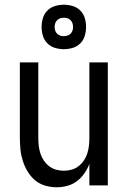

<svg xmlns="http://www.w3.org/2000/svg" viewBox="-20 -784 540 812"><path d="M220 8Q195 8 171 1Q147 -6 128.5 -21.5Q110 -37 97 -58.5Q84 -80 76.5 -103.5Q69 -127 66.5 -151.5Q64 -176 64 -200V-520H142V-200Q142 -183 144 -166.5Q146 -150 151 -134.5Q156 -119 165.5 -105Q175 -91 188 -81Q201 -71 217 -66.5Q233 -62 250 -62Q267 -62 283 -66.5Q299 -71 312 -81Q325 -91 334.5 -105Q344 -119 349 -134.5Q354 -150 356 -166.5Q358 -183 358 -200V-520H436V0H358V-91Q350 -70 337 -51Q324 -32 305.5 -18Q287 -4 264.5 2Q242 8 220 8ZM250 -576Q231 -576 212.5 -581.5Q194 -587 180.5 -600.5Q167 -614 161.5 -632.5Q156 -651 156 -670Q156 -689 161.5 -707.5Q167 -726 180.5 -739.5Q194 -753 212.5 -758.5Q231 -764 250 -764Q269 -764 287.5 -758.5Q306 -753 319.5 -739.5Q333 -726 338.5 -707.5Q344 -689 344 -670Q344 -651 338.5 -632.5Q333 -614 319.5 -600.5Q306 -587 287.5 -581.5Q269 -576 250 -576ZM250 -631Q258 -631 265.5 -633.5Q273 -636 278.5 -641.5Q284 -647 286.5 -654.5Q289 -662 289 -670Q289 -678 286.5 -685.5Q284 -693 278.5 -698.5Q273 -704 265.5 -706.5Q258 -709 250 -709Q242 -709 234.5 -706.5Q227 -704 221.5 -698.5Q216 -693 213.5 -685.5Q211 -678 211 -670Q211 -662 213.5 -654.5Q216 -647 221.5 -641.5Q227 -636 234.5 -633.5Q242 -631 250 -631Z"/></svg>

Font: Iosevka SS18
Style: Regular
Weight: 400
Monospace: yes
Designer: Belleve Invis
Foundry: Belleve Invis
Version: Version 25.1.1; ttfautohint (v1.8.4)